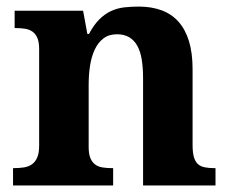

<svg xmlns="http://www.w3.org/2000/svg" viewBox="-20 -569 707 589"><path d="M418.9 0V-329.1Q418.9 -361.3 414.8 -386.5Q410.6 -411.6 401.1 -428.7Q391.6 -445.8 376.2 -454.8Q360.8 -463.9 338.9 -463.9Q314 -463.9 297.4 -451.2Q280.8 -438.5 270.8 -417.2Q260.7 -396 256.3 -367.9Q252 -339.8 252 -309.1V-118.2Q252 -97.2 257.1 -84.5Q262.2 -71.8 271.5 -64.7Q280.8 -57.6 294.2 -55.4Q307.6 -53.2 324.2 -53.2H327.1V0H20V-53.2H22Q39.1 -53.2 53.2 -55.4Q67.4 -57.6 77.9 -64.9Q88.4 -72.3 94.2 -85.9Q100.1 -99.6 100.1 -122.1V-418Q100.1 -439 95 -451.7Q89.8 -464.4 80.3 -471.4Q70.8 -478.5 57.6 -480.7Q44.4 -482.9 27.8 -482.9H24.9V-536.1H234.9L248 -464.8H252.9Q268.1 -493.2 284.9 -509.8Q301.8 -526.4 320.8 -535.2Q339.8 -543.9 361.1 -546.4Q382.3 -548.8 405.8 -548.8Q444.3 -548.8 475.1 -537.6Q505.9 -526.4 527.1 -502.9Q548.3 -479.5 559.6 -443.1Q570.8 -406.7 570.8 -356V-124Q570.8 -100.6 575 -86.7Q579.1 -72.8 587.4 -65.4Q595.7 -58.1 608.4 -55.7Q621.1 -53.2 638.2 -53.2H641.1V0Z"/></svg>

Font: Droids
Style: b
Weight: 700
Foundry: Ascender Corporation
Version: Version 1.00 build 113